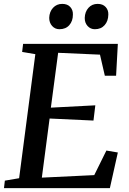

<svg xmlns="http://www.w3.org/2000/svg" viewBox="-24 -969 664 989"><path d="M-3.5 0 1 -38.5 74.5 -51 158 -690 90 -701.5 95 -743H583L574 -579H516L491 -687.5L275.5 -697L238 -414.5L467 -426.5L457.5 -348L231.5 -358.5L191.5 -54L461.5 -67L524 -193.5L583 -183.5L542 0ZM282 -818.5Q259.5 -818.5 244.5 -835.2Q229.5 -852 229.5 -877Q230.5 -908.5 249.2 -928.8Q268 -949 296.5 -949Q323.5 -949 338 -933Q352.5 -917 351.5 -893.5Q351.5 -860.5 333 -839.5Q314.5 -818.5 282 -818.5ZM464.5 -818.5Q442 -818.5 427 -835.2Q412 -852 412.5 -877Q413.5 -908.5 431.8 -928.8Q450 -949 479 -949Q505.5 -949 520.2 -933Q535 -917 534 -893.5Q533.5 -860.5 515 -839.5Q496.5 -818.5 464.5 -818.5Z"/></svg>

Font: Merriweather 36pt Medium
Style: Italic
Weight: 500
Italic angle: -7.8°
Version: Version 2.101